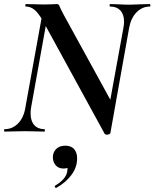

<svg xmlns="http://www.w3.org/2000/svg" viewBox="-25 -645 757 941"><path d="M102 -613Q99 -613 99 -619Q99 -625 102 -625L149 -624Q164 -623 189 -623Q213 -623 230.5 -624Q248 -625 254 -625Q260 -625 263 -621.5Q266 -618 270 -607Q272 -603 276.5 -593.5Q281 -584 287 -573L523 -143L516 7Q516 10 510.5 12.5Q505 15 499 15Q490 15 487 9L185 -543Q163 -582 143.5 -597.5Q124 -613 102 -613ZM-2 -12Q36 -12 63.5 -40Q91 -68 99 -116L187 -602L214 -600L127 -116Q125 -106 125 -88Q125 -52 143 -32Q161 -12 193 -12Q195 -12 195 -6Q195 0 193 0Q167 0 153 -1L96 -2L42 -1Q27 0 -2 0Q-5 0 -5 -6Q-5 -12 -2 -12ZM497 -54 580 -509Q583 -526 583 -539Q583 -574 565 -593.5Q547 -613 515 -613Q512 -613 512 -619Q512 -625 515 -625L551 -624Q587 -622 612 -622Q630 -622 666 -624L710 -625Q712 -625 712 -619Q712 -613 710 -613Q672 -613 644.5 -585Q617 -557 608 -509L516 7ZM250 276Q246 276 244 271.5Q242 267 245 265Q297 234 304 198L306 182Q306 160 290 156L323 137Q324 159 315.5 170Q307 181 287 181Q261 181 247.5 164.5Q234 148 234 126Q234 102 250 85.5Q266 69 295 69Q324 69 338.5 86Q353 103 353 131Q353 175 325 212.5Q297 250 252 275Z"/></svg>

Font: Cormorant Garamond
Style: Bold Italic
Weight: 700
Italic angle: -10°
Designer: Christian Thalmann (Catharsis Fonts)
Foundry: Catharsis Fonts
Version: Version 4.000